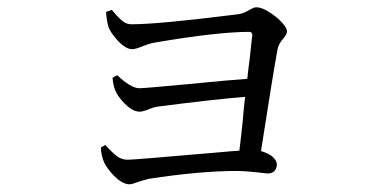

<svg xmlns="http://www.w3.org/2000/svg" viewBox="-20 -508 1040 519"><path d="M266.6 -475.6 282.2 -481.4Q306.6 -452.1 318.4 -446.3Q327.1 -442.4 335.9 -442.4Q406.2 -442.4 601.6 -466.8Q617.2 -468.8 625 -469.7Q636.7 -470.7 658.2 -483.4Q667 -488.3 672.9 -488.3Q695.3 -488.3 732.4 -457Q754.9 -436.5 755.9 -422.9Q755.9 -415 742.2 -399.4Q732.4 -386.7 730.5 -376Q719.7 -319.3 685.5 -99.6Q719.7 -89.8 727.5 -69.3Q728.5 -65.4 728.5 -63.5Q726.6 -40 705.1 -39.1Q698.2 -39.1 676.8 -42Q639.6 -45.9 621.1 -45.9Q520.5 -45.9 380.9 -24.4Q373 -22.5 357.4 -17.6Q336.9 -9.8 330.1 -9.8Q304.7 -9.8 273.4 -49.8Q265.6 -60.5 261.7 -68.4Q252.9 -88.9 252.9 -109.4L264.6 -116.2Q291 -86.9 303.7 -81.1Q314.5 -76.2 325.2 -76.2Q341.8 -76.2 577.1 -96.7Q607.4 -99.6 627 -100.6Q629.9 -122.1 635.7 -176.8Q639.6 -223.6 642.6 -246.1Q564.5 -240.2 405.3 -219.7Q393.6 -217.8 377.9 -210.9Q364.3 -206.1 357.4 -206.1Q333 -206.1 303.7 -243.2Q297.9 -251 294.9 -256.8Q286.1 -271.5 284.2 -297.9L296.9 -304.7Q333 -270.5 355.5 -269.5Q371.1 -269.5 485.4 -280.3Q603.5 -292 648.4 -294.9Q650.4 -315.4 655.3 -351.6Q660.2 -400.4 662.1 -414.1Q661.1 -420.9 655.3 -421.9Q569.3 -421.9 402.3 -393.6Q396.5 -392.6 391.6 -391.6Q381.8 -389.6 365.2 -382.8Q345.7 -375 337.9 -375Q314.5 -375 286.1 -413.1Q276.4 -425.8 273.4 -434.6Q268.6 -450.2 266.6 -475.6Z"/></svg>

Font: GenYoMin JP Regular
Style: Regular
Weight: 400
Version: Version 1.001;PS 1;hotconv 16.6.51;makeotf.lib2.5.65220 DEVE